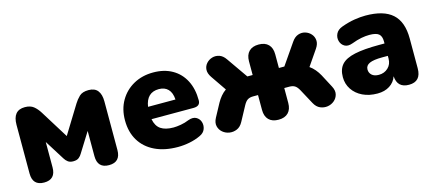

<svg xmlns="http://www.w3.org/2000/svg" viewBox="-44 -875 2841 1258"><g transform="rotate(-15 1376.5 -246.0)"><path d="M138 9Q60 9 60 -73V-403Q60 -501 142 -501Q179 -501 201 -483.5Q223 -466 241 -437L359 -247L476 -437Q490 -460 511 -480.5Q532 -501 574 -501Q616 -501 636 -475.5Q656 -450 656 -403V-73Q656 9 578 9Q500 9 500 -73V-244L417 -111Q410 -98 396.5 -87Q383 -76 358 -76Q336 -76 322.5 -86Q309 -96 300 -111L216 -245V-73Q216 9 138 9Z M1045 11Q955 11 889.5 -20.5Q824 -52 789 -110Q754 -168 754 -247Q754 -323 787.5 -380.5Q821 -438 879.5 -470.5Q938 -503 1013 -503Q1087 -503 1141.5 -472Q1196 -441 1225.5 -384Q1255 -327 1255 -249Q1255 -210 1209 -210H924Q933 -162 964 -141Q995 -120 1050 -120Q1071 -120 1100 -125Q1129 -130 1155 -141Q1188 -153 1209.5 -141.5Q1231 -130 1238.5 -106.5Q1246 -83 1237 -58.5Q1228 -34 1199 -21Q1165 -5 1125 3Q1085 11 1045 11ZM923 -294H1109Q1106 -341 1083 -364.5Q1060 -388 1021 -388Q937 -388 923 -294Z M1728 9Q1685 9 1662 -14.5Q1639 -38 1639 -81V-182H1605Q1583 -182 1568.5 -173Q1554 -164 1541 -140L1487 -40Q1471 -10 1446 0.5Q1421 11 1395 7Q1369 3 1349.5 -13.5Q1330 -30 1324 -55Q1318 -80 1334 -110L1382 -199Q1394 -221 1410 -240Q1426 -259 1445 -272L1373 -377Q1354 -405 1355.5 -429.5Q1357 -454 1373 -472Q1389 -490 1412.5 -497Q1436 -504 1460.5 -496Q1485 -488 1504 -460L1603 -318H1639V-411Q1639 -454 1662 -477.5Q1685 -501 1728 -501Q1771 -501 1794 -477.5Q1817 -454 1817 -411V-318H1854L1952 -460Q1971 -488 1995.5 -496.5Q2020 -505 2043.5 -498Q2067 -491 2083 -473Q2099 -455 2101 -430Q2103 -405 2084 -377L2012 -272Q2031 -259 2047 -240Q2063 -221 2075 -199L2122 -110Q2138 -80 2132 -55Q2126 -30 2106.5 -13.5Q2087 3 2061.5 7Q2036 11 2011 0.5Q1986 -10 1970 -40L1916 -140Q1903 -164 1888.5 -173Q1874 -182 1852 -182H1817V-81Q1817 -38 1794 -14.5Q1771 9 1728 9Z M2399 11Q2342 11 2298.5 -10Q2255 -31 2230.5 -68Q2206 -105 2206 -151Q2206 -205 2234 -236Q2262 -267 2324.5 -280.5Q2387 -294 2489 -294H2527V-308Q2527 -344 2508.5 -359Q2490 -374 2445 -374Q2420 -374 2390.5 -368.5Q2361 -363 2324 -349Q2291 -337 2269.5 -349.5Q2248 -362 2241 -387Q2234 -412 2245.5 -436.5Q2257 -461 2290 -473Q2337 -490 2378 -496.5Q2419 -503 2453 -503Q2576 -503 2635.5 -449.5Q2695 -396 2695 -283V-81Q2695 9 2613 9Q2534 9 2529 -71Q2516 -33 2482 -11Q2448 11 2399 11ZM2527 -210H2489Q2430 -210 2402.5 -197.5Q2375 -185 2375 -158Q2375 -135 2391.5 -120Q2408 -105 2439 -105Q2476 -105 2501.5 -129Q2527 -153 2527 -192Z"/></g></svg>

Font: Chiron GoRound TC H
Style: Regular
Weight: 900
Designer: Ryoko NISHIZUKA 西塚涼子 (kana, bopomofo & ideographs); Paul D. Hunt (Latin, Greek & Cyrillic); Sandoll Communications 산돌커뮤니
Foundry: Adobe
Version: Version 1.000;hotconv 1.1.1;makeotfexe 2.6.0